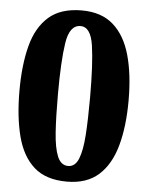

<svg xmlns="http://www.w3.org/2000/svg" viewBox="-53 -767 632 820"><g transform="rotate(5 263.5 -357.0)"><path d="M264 10Q174 10 123 -35.5Q72 -81 50.5 -164Q29 -247 29 -359Q29 -470 50.5 -552Q72 -634 123.5 -679Q175 -724 265 -724Q349 -724 400 -679Q451 -634 474 -552Q497 -470 497 -358Q497 -247 474 -164Q451 -81 400 -35.5Q349 10 264 10ZM264 -57Q294 -57 308.5 -93Q323 -129 327.5 -196Q332 -263 332 -358Q332 -500 320.5 -578.5Q309 -657 265 -657Q218 -657 206 -578.5Q194 -500 194 -358Q194 -263 198.5 -196Q203 -129 218 -93Q233 -57 264 -57Z"/></g></svg>

Font: Noto Serif Thai SemiCondensed ExtraBold
Style: Regular
Weight: 800
Width: 4
Designer: Monotype Design Team
Foundry: Monotype Imaging Inc.
Version: Version 2.002; ttfautohint (v1.8.4.7-5d5b)